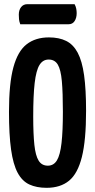

<svg xmlns="http://www.w3.org/2000/svg" viewBox="-20 -889 455 919"><path d="M203 10Q155 10 120.5 -6Q86 -22 64.5 -62Q43 -102 33 -173Q23 -244 23 -354Q23 -489 44 -566.5Q65 -644 107.5 -677Q150 -710 214 -710Q263 -710 297 -693Q331 -676 352 -636.5Q373 -597 382.5 -529Q392 -461 392 -358Q392 -218 372 -138Q352 -58 310.5 -24Q269 10 203 10ZM209 -96Q237 -96 252.5 -121.5Q268 -147 274.5 -204.5Q281 -262 281 -354Q281 -446 276 -501Q271 -556 256.5 -580Q242 -604 213 -604Q185 -604 169 -578Q153 -552 146 -492Q139 -432 139 -331Q139 -248 144.5 -196Q150 -144 165 -120Q180 -96 209 -96ZM77 -773Q72 -786 71 -797Q70 -808 70 -819Q70 -841 81 -855Q92 -869 111 -869H337Q343 -858 345 -847Q347 -836 347 -826Q347 -803 337 -788Q327 -773 309 -773Z"/></svg>

Font: Yanone Kaffeesatz SemiBold
Style: Regular
Weight: 600
Designer: Yanone (Cyrillic: Daniel Pouzeot, Huerta Tipografica, and Cyreal)
Foundry: Yanone
Version: Version 2.003